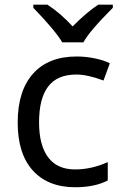

<svg xmlns="http://www.w3.org/2000/svg" viewBox="-20 -786 520 816"><path d="M299.8 9.8Q184.1 9.8 119.6 -61.3Q55.2 -132.3 55.2 -265.1Q55.2 -399.9 120.4 -472.9Q185.5 -545.9 306.2 -545.9Q345.2 -545.9 383.5 -537.8Q421.9 -529.8 446.8 -517.1L419.9 -443.8Q352.1 -469.2 304.2 -469.2Q223.1 -469.2 184.6 -418.2Q146 -367.2 146 -266.1Q146 -168.9 184.6 -117.4Q223.1 -65.9 298.8 -65.9Q369.6 -65.9 438 -97.2V-19Q382.3 9.8 299.8 9.8ZM121.6 -766.1H181.6Q237.3 -730 288.6 -673.8Q350.1 -735.4 397.5 -766.1H459.5V-752.9Q359.4 -652.8 334.5 -606H244.6Q215.3 -655.8 121.6 -752.9Z"/></svg>

Font: NotoSans
Style: Regular
Weight: 400
Designer: Monotype Design team
Foundry: Monotype Imaging Inc.
Version: Version 1.04; ttfautohint (v1.4.1)